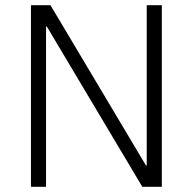

<svg xmlns="http://www.w3.org/2000/svg" viewBox="-20 -718 741 738"><path d="M160 -616H157V0H99V-698H174L541 -82H544V-698H602V0H527Z"/></svg>

Font: IBM Plex Sans Devanagari Light
Style: Regular
Weight: 300
Designer: Mike Abbink, Paul van der Laan, Pieter van Rosmalen, Erin McLaughlin
Foundry: Bold Monday
Version: Version 1.1